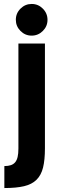

<svg xmlns="http://www.w3.org/2000/svg" viewBox="-20 -750 320 970"><path d="M2 89Q21 89 34.5 84.5Q48 80 56.5 70Q65 60 69 43Q73 26 73 0V-530H207V0Q207 58 197.5 96.5Q188 135 164.5 158.2Q141 181.4 101.5 190.7Q62 200 2 200ZM139.8 -570Q107 -570 83.5 -593.7Q60 -617.3 60 -650.2Q60 -683 83.7 -706.5Q107.3 -730 140.2 -730Q173 -730 196.5 -706.3Q220 -682.7 220 -649.8Q220 -617 196.3 -593.5Q172.7 -570 139.8 -570Z"/></svg>

Font: Golos UI VF
Style: Regular
Weight: 400
Designer: A.Korolkova, Vitaly Kuzmin
Foundry: ParaType Ltd
Version: Version 2.000